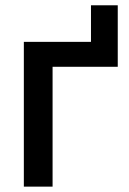

<svg xmlns="http://www.w3.org/2000/svg" viewBox="-20 -695 479 715"><path d="M318.8 -539.1V-675.3H418.5V-539.1ZM418.5 -539.1V-446.3H175.8V0H68.8V-539.1Z"/></svg>

Font: Inter 18pt Medium
Style: Regular
Weight: 500
Designer: Rasmus Andersson
Foundry: rsms
Version: Version 4.001;git-66647c0bb